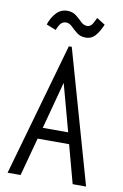

<svg xmlns="http://www.w3.org/2000/svg" viewBox="-89 -849 579 901"><g transform="rotate(10 200.0 -398.5)"><path d="M323 0 274 -182H124L75 0H13L193 -634H207L387 0ZM199 -461 139 -236H260ZM301 -788 341 -763Q325 -726 307.5 -707Q290 -688 264 -688Q238 -688 221 -701.5Q204 -715 190.5 -728.5Q177 -742 161 -742Q147 -742 137.5 -732Q128 -722 119 -699L73 -717Q84 -751 105.5 -774Q127 -797 158 -797Q183 -797 200 -783.5Q217 -770 230.5 -756.5Q244 -743 261 -743Q273 -743 281.5 -753Q290 -763 301 -788Z"/></g></svg>

Font: Inconsolata Condensed
Style: Regular
Weight: 400
Width: 3
Monospace: yes
Designer: Raph Levien, Cyreal, Brenton Simpson
Foundry: Raph Levien, Cyreal, Google
Version: Version 3.000; ttfautohint (v1.8.2.53-6de2)